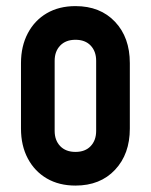

<svg xmlns="http://www.w3.org/2000/svg" viewBox="-20 -580 482 613"><path d="M221 12.5Q168.5 12.5 129.5 -10.2Q90.5 -33 68.8 -74Q47 -115 47 -169.5V-378.5Q47 -432.5 68.8 -473.8Q90.5 -515 129.5 -537.8Q168.5 -560.5 221 -560.5Q300 -560.5 347.2 -510.5Q394.5 -460.5 394.5 -378.5V-169.5Q394.5 -88 347.2 -37.8Q300 12.5 221 12.5ZM221 -95Q252 -95 269.5 -113.5Q287 -132 287 -162V-386Q287 -416 269.5 -434.5Q252 -453 221 -453Q190 -453 172.2 -434.5Q154.5 -416 154.5 -386V-162Q154.5 -132 172.2 -113.5Q190 -95 221 -95Z"/></svg>

Font: Mohave SemiBold
Style: Regular
Weight: 600
Designer: Gumpita Rahayu
Foundry: Tokotype
Version: Version 2.003